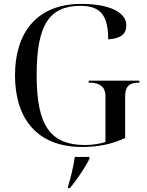

<svg xmlns="http://www.w3.org/2000/svg" viewBox="-20 -744 754 985"><path d="M401 10C487 10 555 -5 622 -36V-248C622 -296 639 -320 691 -320H695V-330H435V-320H439C493 -320 521 -297 521 -252V-15C493 -7 455 0 417 0C238 0 168 -100 168 -358C168 -614 231 -714 393 -714C495 -714 535 -666 535 -542C602 -547 628 -570 628 -615C628 -679 545 -724 397 -724C167 -724 57 -574 57 -358C57 -137 169 10 401 10ZM329 213V221H339C379 172 418 113 439 71V61H364C356 113 346 156 329 213Z"/></svg>

Font: Noto Serif Display
Style: Regular
Weight: 400
Designer: Monotype Design Team
Foundry: Monotype Imaging Inc.
Version: Version 2.009